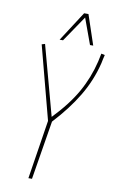

<svg xmlns="http://www.w3.org/2000/svg" viewBox="-98 -950 604 1002"><g transform="rotate(10 204.0 -449.0)"><path d="M127 0 176 -312 74 -700 91 -705 191 -336Q271 -419 315 -497Q359 -575 380 -663Q382 -674 384.5 -684.5Q387 -695 389 -706L408 -702Q405 -690 402.5 -679Q400 -668 398 -657Q375 -563 325 -479.5Q275 -396 197 -312L146 0ZM162 -740 264 -898H287L340 -740H323L273 -877L180 -740Z"/></g></svg>

Font: Georama SemiCondensed Thin
Style: Italic
Weight: 100
Width: 4
Italic angle: -9°
Designer: Jean-Baptiste Levee
Foundry: Production Type
Version: Version 1.000